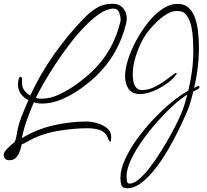

<svg xmlns="http://www.w3.org/2000/svg" viewBox="-29 -741 1105 1027"><path d="M22 116Q-9 116 -9 86Q-9 76 3 62Q15 48 29 35.5Q43 23 50 18Q55 5 57.5 -6Q60 -17 62 -30Q69 -74 87 -119.5Q105 -165 123 -205Q98 -218 82.5 -239.5Q67 -261 67 -290Q67 -297 70 -313.5Q73 -330 80 -330Q89 -330 89 -315Q89 -300 89 -294Q89 -273 102.5 -256Q116 -239 133 -230Q185 -343 258 -447Q331 -551 417 -640Q450 -675 487 -698Q524 -721 573 -721Q608 -721 628.5 -698.5Q649 -676 649 -642Q649 -629 646 -617Q626 -534 585.5 -462.5Q545 -391 483 -332Q447 -298 399.5 -264.5Q352 -231 299.5 -209Q247 -187 195 -187Q184 -187 173 -188.5Q162 -190 152 -194Q132 -147 115 -100Q98 -53 88 -2Q165 -49 255 -70Q345 -91 435 -91Q459 -91 490 -82.5Q521 -74 543.5 -56Q566 -38 566 -7Q566 -5 564.5 6Q563 17 560 19Q552 9 549 0Q535 -36 505 -45.5Q475 -55 439 -55Q360 -55 273.5 -39.5Q187 -24 117 17Q110 21 102.5 24.5Q95 28 87 31Q84 48 77 68Q70 88 57 102Q44 116 22 116ZM193 -213Q240 -213 289.5 -236.5Q339 -260 384 -293Q429 -326 461 -356Q520 -412 558 -479Q596 -546 615 -625Q616 -628 616 -631Q616 -634 616 -637Q616 -654 608.5 -674.5Q601 -695 579 -695Q545 -695 504.5 -668Q464 -641 421.5 -596.5Q379 -552 338.5 -498.5Q298 -445 263 -391Q228 -337 202 -291.5Q176 -246 163 -218Q168 -215 178 -214Q188 -213 193 -213ZM651 266Q626 266 620.5 249Q615 232 615 212Q615 166 639.5 112Q664 58 704.5 2Q745 -54 793.5 -105Q842 -156 890.5 -195.5Q939 -235 978 -256Q991 -309 998 -362Q1005 -415 1005 -468Q1005 -491 1003.5 -527Q1002 -563 994.5 -598.5Q987 -634 970 -658Q953 -682 923 -682H914Q891 -682 865.5 -667Q840 -652 815.5 -629.5Q791 -607 771.5 -583Q752 -559 741 -541Q716 -498 698.5 -444.5Q681 -391 681 -341Q681 -325 684.5 -306Q688 -287 699 -273Q710 -259 730 -259Q761 -259 791.5 -273Q822 -287 847.5 -305Q873 -323 891 -337Q909 -351 914 -351Q916 -351 916 -348Q916 -347 914 -343Q896 -317 862 -293Q828 -269 790 -253.5Q752 -238 720 -238Q677 -238 658.5 -266Q640 -294 640 -334Q640 -371 655.5 -421Q671 -471 699 -523Q727 -575 762.5 -620Q798 -665 838.5 -692.5Q879 -720 920 -720Q961 -720 984.5 -695Q1008 -670 1018.5 -632.5Q1029 -595 1032 -555.5Q1035 -516 1035 -487Q1035 -432 1028.5 -378Q1022 -324 1009 -271Q1013 -273 1021.5 -277Q1030 -281 1034 -281Q1038 -281 1038 -278Q1038 -267 1025.5 -261.5Q1013 -256 1005 -251Q998 -226 991 -199.5Q984 -173 974 -149Q963 -123 944 -82.5Q925 -42 900.5 5Q876 52 846.5 98Q817 144 784.5 182Q752 220 718.5 243Q685 266 651 266ZM664 241Q687 241 714.5 217.5Q742 194 772 155.5Q802 117 830.5 71Q859 25 884 -20Q909 -65 926 -101.5Q943 -138 950 -158Q957 -177 962.5 -196.5Q968 -216 973 -235Q941 -216 899 -178Q857 -140 813 -90.5Q769 -41 731.5 12Q694 65 671 114.5Q648 164 648 202Q648 210 649.5 225.5Q651 241 664 241Z"/></svg>

Font: Licorice
Style: Regular
Weight: 400
Designer: Robert E. Leuschke
Foundry: Robert E. Leuschke
Version: Version 1.010; ttfautohint (v1.8.3)